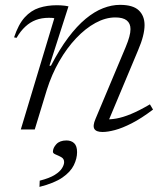

<svg xmlns="http://www.w3.org/2000/svg" viewBox="-20 -520 668 771"><path d="M46.5 -368 36.5 -370Q54 -422.5 79.2 -450.2Q104.5 -478 137 -488.5Q169.5 -499 208.5 -499Q216.5 -499 224.8 -498.5Q233 -498 241 -497Q249 -496 255 -494.5L178.5 -256H184.5Q219 -322.5 254 -369Q289 -415.5 324 -444.5Q359 -473.5 393.8 -487Q428.5 -500.5 462 -500.5Q514 -500.5 537.2 -478.5Q560.5 -456.5 560.5 -419Q560.5 -399.5 554.2 -374.5Q548 -349.5 534 -317L409.5 -20L400.5 -41Q421 -39.5 447 -44Q473 -48.5 506.2 -62.2Q539.5 -76 582 -101L594.5 -80Q547.5 -44.5 509.2 -25Q471 -5.5 441.8 2.2Q412.5 10 392 10Q366.5 10 359 -2.2Q351.5 -14.5 363.5 -42.5L484.5 -330.5Q494.5 -354.5 499.2 -372Q504 -389.5 504 -403Q504 -426 489 -438Q474 -450 443 -450Q404 -450 363.5 -428Q323 -406 285.5 -366.2Q248 -326.5 217.8 -273.8Q187.5 -221 168 -159L119.5 0H63.5L198 -446.5Q194 -448 188 -448.2Q182 -448.5 176 -448.5Q147.5 -448.5 124.2 -439.8Q101 -431 81.8 -413.2Q62.5 -395.5 46.5 -368ZM192.5 89.5Q192.5 74 206.2 59Q220 44 247 44Q266 44 277.8 55Q289.5 66 289.5 91Q289.5 116.5 276.5 143.2Q263.5 170 230.8 192.8Q198 215.5 138.5 230.5L139.5 205.5Q179 195.5 200 182.2Q221 169 229.2 155.2Q237.5 141.5 237.5 131Q237.5 117.5 226.2 111.2Q215 105 203.8 100.5Q192.5 96 192.5 89.5Z"/></svg>

Font: Newsreader 9pt Light
Style: Italic
Weight: 300
Italic angle: -17°
Designer: Hugues Gentile
Foundry: Production Type
Version: Version 1.003